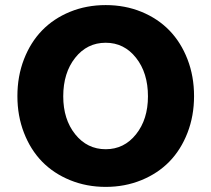

<svg xmlns="http://www.w3.org/2000/svg" viewBox="-20 -731 836 759"><path d="M48.8 -351.1Q48.8 -429.7 74.7 -496.6Q100.6 -563.5 146.2 -610.6Q191.9 -657.7 256.8 -684.3Q321.8 -710.9 397.9 -710.9Q474.1 -710.9 539.1 -684.3Q604 -657.7 649.7 -610.6Q695.3 -563.5 721.2 -496.6Q747.1 -429.7 747.1 -351.1Q747.1 -272.9 721.2 -206.1Q695.3 -139.2 649.7 -92.3Q604 -45.4 538.8 -18.8Q473.6 7.8 397.9 7.8Q322.3 7.8 257.1 -18.8Q191.9 -45.4 146.2 -92.3Q100.6 -139.2 74.7 -206.1Q48.8 -272.9 48.8 -351.1ZM397.9 -141.1Q470.7 -141.1 517.8 -200.2Q564.9 -259.3 564.9 -350.1Q564.9 -442.9 517.8 -502.4Q470.7 -562 397.9 -562Q324.2 -562 277.1 -502.4Q230 -442.9 230 -350.1Q230 -259.3 277.3 -200.2Q324.7 -141.1 397.9 -141.1Z"/></svg>

Font: LT Superior Black
Style: Regular
Weight: 900
Designer: Daniel Lyons
Foundry: LyonsType
Version: Version 2.005